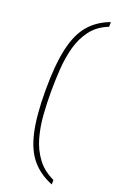

<svg xmlns="http://www.w3.org/2000/svg" viewBox="-164 -791 606 953"><g transform="rotate(20 139.0 -315.0)"><path d="M246 114Q179 87 137.5 38.5Q96 -10 76.5 -95Q57 -180 57 -315Q57 -451 76.5 -536.5Q96 -622 137.5 -670.5Q179 -719 246 -744V-719Q189 -697 156 -653.5Q123 -610 108 -554Q93 -498 89 -436.5Q85 -375 85 -315Q85 -255 89.5 -194.5Q94 -134 109.5 -79Q125 -24 157.5 20Q190 64 246 90Z"/></g></svg>

Font: Noto Serif Tamil Thin
Style: Regular
Weight: 100
Designer: Indian Type Foundry, Tom Grace, and the Monotype Design Team
Foundry: Monotype Imaging Inc.
Version: Version 2.004; ttfautohint (v1.8.4.7-5d5b)